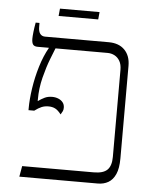

<svg xmlns="http://www.w3.org/2000/svg" viewBox="-52 -758 651 802"><g transform="rotate(5 274.0 -357.0)"><path d="M59 0 67 -45H367Q407 -45 424 -62Q441 -79 441 -116V-481Q441 -504 432.5 -518.5Q424 -533 410.5 -540Q397 -547 381 -547H88Q74 -547 68.5 -554.5Q63 -562 63 -579Q63 -589 65 -607Q67 -625 71 -647H87V-631Q87 -611 94.5 -601.5Q102 -592 115 -592H382Q425 -592 449 -567.5Q473 -543 473 -501V-113Q473 -71 462 -46.5Q451 -22 432 -11Q413 0 388 0ZM208 -274Q195 -291 183 -297Q171 -303 155 -303Q139 -303 126 -297.5Q113 -292 97 -280H73V-287Q73 -325 80 -372Q87 -419 101 -465Q115 -511 135 -546V-557H164V-550Q158 -535 144.5 -500.5Q131 -466 119.5 -420.5Q108 -375 108 -328V-321Q122 -331 135.5 -337.5Q149 -344 167 -344Q181 -344 193 -339Q205 -334 212 -325Q219 -316 219 -303Q219 -294 216 -288Q213 -282 208 -274ZM164 -683 167 -714H333L330 -683Z"/></g></svg>

Font: Noto Serif Hebrew ExtraLight
Style: Regular
Weight: 250
Version: Version 2.003